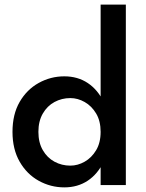

<svg xmlns="http://www.w3.org/2000/svg" viewBox="-20 -800 629 830"><path d="M415 -780V0H524V-780ZM34 -230Q34 -155 65 -101Q96 -47 147.5 -18.5Q199 10 258 10Q316 10 359.5 -19Q403 -48 428.5 -102Q454 -156 454 -230Q454 -305 428.5 -358.5Q403 -412 359.5 -441Q316 -470 258 -470Q199 -470 147.5 -441.5Q96 -413 65 -359.5Q34 -306 34 -230ZM146 -230Q146 -276 165 -309Q184 -342 215.5 -359Q247 -376 284 -376Q316 -376 346 -359Q376 -342 395.5 -309.5Q415 -277 415 -230Q415 -183 395.5 -150.5Q376 -118 346 -101Q316 -84 284 -84Q247 -84 215.5 -101Q184 -118 165 -151Q146 -184 146 -230Z"/></svg>

Font: Jost Medium
Style: Regular
Weight: 500
Version: Version 3.710